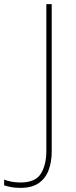

<svg xmlns="http://www.w3.org/2000/svg" viewBox="-118 -734 369 928"><path d="M-19 174Q-47 174 -66 170Q-85 166 -98 162V134Q-84 140 -63 144Q-42 148 -19 148Q53 148 79.5 105.5Q106 63 106 -5V-714H132V-2Q132 47 117.5 87Q103 127 70 150.5Q37 174 -19 174Z"/></svg>

Font: Noto Sans Syriac Western Thin
Style: Regular
Weight: 100
Designer: Patrick Giasson and the Monotype Design Team
Foundry: Monotype Imaging Inc.
Version: Version 3.000; ttfautohint (v1.8.4.7-5d5b)